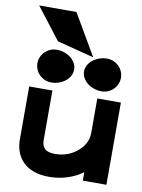

<svg xmlns="http://www.w3.org/2000/svg" viewBox="-94 -918 737 994"><g transform="rotate(10 274.5 -421.5)"><path d="M226 -854H30L158 -688L352 -638ZM425 -472C472 -472 512 -510 512 -558C512 -606 472 -644 425 -644C369 -644 318 -606 318 -558C318 -510 369 -472 425 -472ZM160 -472C216 -472 266 -510 266 -558C266 -606 216 -644 160 -644C113 -644 73 -606 73 -558C73 -510 113 -472 160 -472ZM52 -154C52 -60 110 11 233 11C307 11 365 -12 410 -44V0H534V-432H410V-249C410 -206 386 -172 356 -149C330 -128 293 -111 243 -111C195 -111 174 -131 174 -172V-432H52Z"/></g></svg>

Font: Charger
Style: Hemi
Weight: 900
Designer: Jasper
Foundry: Cannot Into Space Fonts
Version: Version 0.99